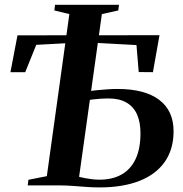

<svg xmlns="http://www.w3.org/2000/svg" viewBox="-20 -790 780 818"><path d="M403.5 8.5Q374.5 8.5 345.5 6.2Q316.5 4 289.5 2Q262.5 0 239 0H98L101 -24L179.5 -39.5L275.5 -730L211.5 -745.5L214.5 -769.5H487L484 -745.5L414 -730L317 -36.5Q329 -33.5 343.5 -30.8Q358 -28 373.8 -26.2Q389.5 -24.5 404.5 -24.5Q458 -24.5 497 -46Q536 -67.5 557.2 -111.5Q578.5 -155.5 578.5 -222.5Q578.5 -269.5 563.8 -302.5Q549 -335.5 518.8 -353Q488.5 -370.5 443 -370.5Q423.5 -370.5 405.8 -369.2Q388 -368 374.2 -366.2Q360.5 -364.5 352.5 -363L355 -400.5Q374 -404 395.5 -406Q417 -408 439 -409.5Q461 -411 481 -411Q596.5 -411 658 -364.8Q719.5 -318.5 719.5 -231Q719.5 -154 682 -100.5Q644.5 -47 573.8 -19.2Q503 8.5 403.5 8.5ZM24.5 -482.5 54.5 -639.5 659.5 -640 631.5 -482.5 571 -483 561.5 -598 340 -610 134.5 -599 87.5 -482.5Z"/></svg>

Font: Merriweather 120pt SemiBold
Style: Italic
Weight: 600
Italic angle: -7.8°
Version: Version 2.101